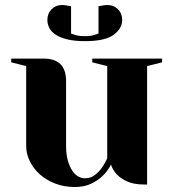

<svg xmlns="http://www.w3.org/2000/svg" viewBox="-20 -735 690 770"><path d="M25 0ZM155 -500Q245 -500 245 -410V-150Q245 -116 252 -91.5Q259 -67 269.5 -51Q280 -35 293.5 -27.5Q307 -20 320 -20Q343 -20 359.5 -32.5Q376 -45 387 -60Q400 -78 410 -100V-470L350 -485V-500H630V-485L570 -470V5H560Q516 5 489.5 -7.5Q463 -20 449 -35Q432 -53 425 -75Q412 -49 392 -30Q375 -13 347 1Q319 15 280 15Q237 15 201 1Q165 -13 139.5 -36Q114 -59 99.5 -88.5Q85 -118 85 -150V-470L25 -485V-500ZM320 -590Q346 -590 360.5 -595.5Q375 -601 375 -600V-710Q381 -711 387 -712Q392 -713 398 -714Q404 -715 410 -715Q436 -715 453 -698Q470 -681 470 -655Q470 -621 436 -595.5Q402 -570 320 -570Q279 -570 250.5 -577Q222 -584 204 -595.5Q186 -607 178 -622.5Q170 -638 170 -655Q170 -681 187 -698Q204 -715 230 -715Q235 -715 241.5 -714Q248 -713 253 -712Q259 -711 265 -710V-600Q265 -601 279.5 -595.5Q294 -590 320 -590Z"/></svg>

Font: Yeseva One
Style: Regular
Weight: 400
Designer: Jovanny Lemonad
Foundry: Jovanny Lemonad
Version: Version 2.001; ttfautohint (v0.91) -l 8 -r 50 -G 200 -x 0 -w